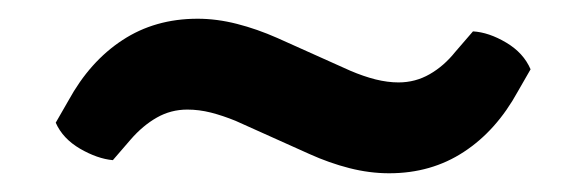

<svg xmlns="http://www.w3.org/2000/svg" viewBox="-20 -396 626 205"><path d="M354 -320.5Q368 -314.5 381 -311.2Q394 -308 405.5 -308Q423.5 -308 438.8 -316.8Q454 -325.5 466 -340.5L485 -362.5Q502 -361.5 520.5 -350.5Q539 -339.5 546.5 -322L533 -298.5Q510 -256.5 475.2 -233.8Q440.5 -211 395.5 -211Q374.5 -211 353 -216.5Q331.5 -222 310.5 -231.5L231.5 -267Q218 -272.5 205.2 -275.8Q192.5 -279 180 -279Q162.5 -279 147.5 -270.5Q132.5 -262 119.5 -247L100.5 -225Q84 -226.5 65.5 -237.2Q47 -248 39.5 -265L53 -288.5Q76 -330.5 110.8 -353.2Q145.5 -376 191 -376Q211.5 -376 233 -370.5Q254.5 -365 276 -355.5Z"/></svg>

Font: Signika
Style: Regular
Weight: 400
Designer: Anna Giedry
Foundry: Anna Giedry
Version: Version 2.001